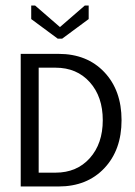

<svg xmlns="http://www.w3.org/2000/svg" viewBox="-20 -675 490 695"><path d="M189 -535 93 -606V-655H107L197 -577L287 -655H301V-606L205 -535ZM55 0V-480H192Q295 -480 357.5 -414Q420 -348 420 -240Q420 -132 357.5 -66Q295 0 192 0ZM120 -50H181Q258 -50 305 -102.5Q352 -155 352 -240Q352 -325 305 -377.5Q258 -430 181 -430H120Z"/></svg>

Font: Glametrix
Style: Regular
Weight: 500
Designer: gluk
Foundry: gluk
Version: Version 0.40